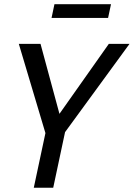

<svg xmlns="http://www.w3.org/2000/svg" viewBox="-20 -882 628 902"><path d="M230 0H138.7L193.4 -256.8L68.4 -675.8H170.4L259.3 -347.2L491.2 -675.8H588.4L285.6 -261.2ZM487.8 -797.9H222.2L235.8 -862.3H501.5Z"/></svg>

Font: Cadman
Style: Italic
Weight: 400
Italic angle: -12°
Designer: Paul James MIller
Foundry: High-Logic / Made with FontCreator
Version: Version 2.114;March 28, 2021;FontCreator 13.0.0.2683 64-bit